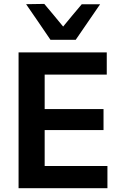

<svg xmlns="http://www.w3.org/2000/svg" viewBox="-20 -988 636 1008"><path d="M77.5 0V-713H540.5V-596.5H214.5V-415.5H523.5V-305H214.5V-116.5H544V0ZM245 -779Q213 -826 181 -873Q149 -920 117 -966L212.5 -967.5Q237 -937.5 262 -908.5Q286.5 -879 311.5 -848.5Q336 -878.5 360.2 -907.5Q384.5 -936.5 409 -965.5H505.5Q473.5 -919.5 442 -873Q410 -826 377.5 -779Z"/></svg>

Font: Heraclito SemiBold
Style: Regular
Weight: 600
Designer: Kostas Bartsokas (font) & Cristiano Sobral (main changes)
Foundry: Kostas Bartsokas (font) & Cristiano Sobral (main changes)
Version: Version 1.00;July 8, 2020;FontCreator 13.0.0.2655 64-bit